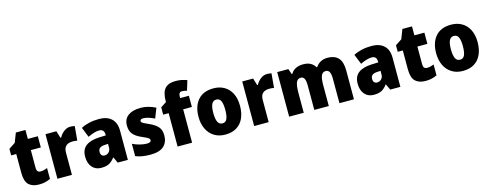

<svg xmlns="http://www.w3.org/2000/svg" viewBox="-26 -1579 5862 2301"><g transform="rotate(-15 2905.0 -428.5)"><path d="M311 -188Q332 -188 352.5 -193Q373 -198 395 -207V-72Q365 -58 332 -49.5Q299 -41 253 -41Q171 -41 126.5 -83.5Q82 -126 82 -233V-465H19V-546L99 -599L144 -715H263V-604H387V-465H263V-242Q263 -188 311 -188Z M792 -614Q806 -614 820.5 -612Q835 -610 846 -608L830 -430Q820 -433 806.5 -434.5Q793 -436 771 -436Q744 -436 719 -427Q694 -418 678 -394Q662 -370 662 -325V-51H482V-604H617L644 -516H653Q672 -554 709.5 -584Q747 -614 792 -614Z M1149 -614Q1246 -614 1301 -563Q1356 -512 1356 -414V-51H1230L1196 -124H1193Q1161 -81 1124.5 -61Q1088 -41 1025 -41Q954 -41 912.5 -89.5Q871 -138 871 -220Q871 -309 927.5 -352Q984 -395 1091 -400L1176 -403V-413Q1176 -449 1159.5 -465Q1143 -481 1114 -481Q1084 -481 1048 -470Q1012 -459 973 -440L923 -564Q968 -588 1024.5 -601Q1081 -614 1149 -614ZM1138 -296Q1092 -294 1072.5 -277.5Q1053 -261 1053 -230Q1053 -201 1066.5 -187.5Q1080 -174 1102 -174Q1133 -174 1154.5 -196Q1176 -218 1176 -253V-298Z M1854 -221Q1854 -138 1801.5 -89.5Q1749 -41 1636 -41Q1584 -41 1540 -47.5Q1496 -54 1452 -72V-225Q1496 -203 1543.5 -191.5Q1591 -180 1625 -180Q1680 -180 1680 -209Q1680 -220 1672 -229Q1664 -238 1641.5 -249.5Q1619 -261 1575 -280Q1513 -308 1482 -347Q1451 -386 1451 -451Q1451 -531 1507.5 -572.5Q1564 -614 1661 -614Q1712 -614 1756.5 -602Q1801 -590 1848 -567L1800 -444Q1765 -462 1728.5 -473.5Q1692 -485 1665 -485Q1623 -485 1623 -461Q1623 -451 1630.5 -443.5Q1638 -436 1659 -425.5Q1680 -415 1722 -396Q1786 -367 1820 -328.5Q1854 -290 1854 -221Z M2261 -465H2153V-51H1973V-465H1905V-556L1976 -602V-611Q1976 -719 2017.5 -767.5Q2059 -816 2152 -816Q2191 -816 2223 -809.5Q2255 -803 2292 -790L2255 -668Q2241 -672 2225 -675Q2209 -678 2192 -678Q2153 -678 2153 -621V-604H2261Z M2822 -329Q2822 -244 2793.5 -179Q2765 -114 2707.5 -77.5Q2650 -41 2564 -41Q2485 -41 2427 -77.5Q2369 -114 2338 -179Q2307 -244 2307 -329Q2307 -460 2373.5 -537Q2440 -614 2567 -614Q2642 -614 2699.5 -581Q2757 -548 2789.5 -484Q2822 -420 2822 -329ZM2490 -328Q2490 -256 2507.5 -218Q2525 -180 2566 -180Q2606 -180 2622.5 -218Q2639 -256 2639 -329Q2639 -401 2622.5 -438Q2606 -475 2565 -475Q2526 -475 2508 -438.5Q2490 -402 2490 -328Z M3233 -614Q3247 -614 3261.5 -612Q3276 -610 3287 -608L3271 -430Q3261 -433 3247.5 -434.5Q3234 -436 3212 -436Q3185 -436 3160 -427Q3135 -418 3119 -394Q3103 -370 3103 -325V-51H2923V-604H3058L3085 -516H3094Q3113 -554 3150.5 -584Q3188 -614 3233 -614Z M3983 -614Q4070 -614 4115.5 -565Q4161 -516 4161 -411V-51H3981V-354Q3981 -414 3966 -440Q3951 -466 3922 -466Q3880 -466 3864.5 -427Q3849 -388 3849 -311V-51H3669V-354Q3669 -413 3655 -439.5Q3641 -466 3612 -466Q3569 -466 3553.5 -423.5Q3538 -381 3538 -295V-51H3357V-604H3495L3519 -536H3526Q3545 -571 3584 -592.5Q3623 -614 3680 -614Q3736 -614 3772 -593.5Q3808 -573 3828 -538H3836Q3859 -574 3896.5 -594Q3934 -614 3983 -614Z M4530 -614Q4627 -614 4682 -563Q4737 -512 4737 -414V-51H4611L4577 -124H4574Q4542 -81 4505.5 -61Q4469 -41 4406 -41Q4335 -41 4293.5 -89.5Q4252 -138 4252 -220Q4252 -309 4308.5 -352Q4365 -395 4472 -400L4557 -403V-413Q4557 -449 4540.5 -465Q4524 -481 4495 -481Q4465 -481 4429 -470Q4393 -459 4354 -440L4304 -564Q4349 -588 4405.5 -601Q4462 -614 4530 -614ZM4519 -296Q4473 -294 4453.5 -277.5Q4434 -261 4434 -230Q4434 -201 4447.5 -187.5Q4461 -174 4483 -174Q4514 -174 4535.5 -196Q4557 -218 4557 -253V-298Z M5107 -188Q5128 -188 5148.5 -193Q5169 -198 5191 -207V-72Q5161 -58 5128 -49.5Q5095 -41 5049 -41Q4967 -41 4922.5 -83.5Q4878 -126 4878 -233V-465H4815V-546L4895 -599L4940 -715H5059V-604H5183V-465H5059V-242Q5059 -188 5107 -188Z M5770 -329Q5770 -244 5741.5 -179Q5713 -114 5655.5 -77.5Q5598 -41 5512 -41Q5433 -41 5375 -77.5Q5317 -114 5286 -179Q5255 -244 5255 -329Q5255 -460 5321.5 -537Q5388 -614 5515 -614Q5590 -614 5647.5 -581Q5705 -548 5737.5 -484Q5770 -420 5770 -329ZM5438 -328Q5438 -256 5455.5 -218Q5473 -180 5514 -180Q5554 -180 5570.5 -218Q5587 -256 5587 -329Q5587 -401 5570.5 -438Q5554 -475 5513 -475Q5474 -475 5456 -438.5Q5438 -402 5438 -328Z"/></g></svg>

Font: Noto Sans Tamil UI SemiCondensed Black
Style: Regular
Weight: 900
Width: 4
Designer: Jelle Bosma - Monotype Design Team
Foundry: Monotype Imaging Inc.
Version: Version 2.004; ttfautohint (v1.8.4.7-5d5b)